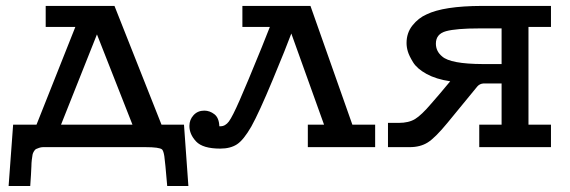

<svg xmlns="http://www.w3.org/2000/svg" viewBox="-20 -492 1906 642"><path d="M8.8 129.9 23.9 -75.2H102.1L231.9 -401.9H132.8V-472.2H362.8L520 -75.2H595.2L609.9 129.9H539.1Q532.2 47.9 529.5 30.5Q526.9 13.2 522 7.8Q513.2 0 465.8 0H143.1Q130.9 0 124 0Q117.2 0 110.6 2.4Q104 4.9 100.6 6.3Q97.2 7.8 93.5 13.9Q89.8 20 88.9 24.9Q87.9 29.8 86.4 42Q85 54.2 85 63.7Q85 73.2 83.5 93.5Q82 113.8 81.1 129.9ZM184.1 -75.2H422.9L304.2 -377Z M613.3 -70.8Q613.3 -91.8 627.2 -106.9Q641.1 -122.1 663.1 -122.1Q681.2 -122.1 696.8 -110.1Q712.4 -98.1 713.4 -69.8H717.3Q733.4 -69.8 745.4 -85.9Q757.3 -102.1 781.2 -156.5Q805.2 -210.9 854.5 -332Q872.6 -377 882.3 -401.9H790.5V-472.2H1018.1L1158.2 -75.2H1234.4V0H1009.3V-75.2H1063.5L954.1 -379.9Q938 -335.9 892.1 -225.6Q846.2 -115.2 820.3 -68.8Q794.4 -23.9 772.5 -9.5Q750.5 4.9 716.3 4.9Q658.2 4.9 635.7 -19Q613.3 -43 613.3 -70.8Z M1277.3 0V-81.1Q1277.3 -81.1 1313.5 -81.1Q1346.7 -81.1 1367.9 -94Q1389.2 -106.9 1422.4 -146Q1429.2 -153.8 1451.7 -179.9Q1474.1 -206.1 1485.4 -220.2Q1438.5 -227.1 1406.5 -244.6Q1374.5 -262.2 1361.3 -283.7Q1348.1 -305.2 1343.8 -319.6Q1339.4 -334 1339.4 -348.1Q1339.4 -382.3 1359.4 -407.2Q1379.4 -432.1 1406.2 -443.8Q1463.4 -471.7 1590.3 -472.2H1822.3V-401.9H1747.1V-75.2H1822.3V0H1582.5V-75.2H1657.2V-212.9H1596.2Q1584 -211.9 1576.2 -203.1Q1573.2 -200.2 1476.1 -81.1Q1435.1 -31.2 1410.2 -15.6Q1385.3 0 1350.1 0ZM1437.5 -346.2Q1437.5 -320.3 1458.5 -303.2Q1486.3 -278.3 1594.2 -277.8H1657.2V-397H1582.5Q1505.4 -397 1471.4 -387.7Q1437.5 -378.4 1437.5 -346.2Z"/></svg>

Font: CMU Concrete
Style: Bold
Weight: 700
Version: Version 0.7.0